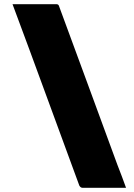

<svg xmlns="http://www.w3.org/2000/svg" viewBox="-20 -770 640 920"><path d="M40 -750H250Q259 -750 262 -743Q332 -553 402.5 -361.5Q473 -170 543 21Q554 48 564 75.5Q574 103 584 130H376Q366 130 360 119Q280 -98 200.5 -315.5Q121 -533 40 -750Z"/></svg>

Font: Recursive Mn Lnr St XBk
Style: Regular
Weight: 1000
Monospace: yes
Version: Version 1.079;hotconv 1.0.112;makeotfexe 2.5.65598; ttfautoh